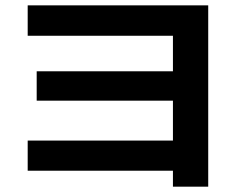

<svg xmlns="http://www.w3.org/2000/svg" viewBox="-20 -701 904 728"><path d="M635.7 -53.7H85V-168H635.7V-319.3H119.1V-430.7H635.7V-565.4H85V-680.7H769.5V6.8H635.7Z"/></svg>

Font: Pretendard GOV
Style: Bold
Weight: 700
Designer: Base glyphs from Inter by Rasmus Andersson; Hangeul glyphs from Noto Sans CJK(Source Han Sans) by Jang Soo-young and Kan
Foundry: Kil Hyung-jin
Version: Version 1.309